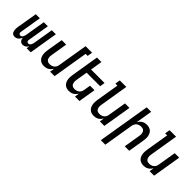

<svg xmlns="http://www.w3.org/2000/svg" viewBox="163 -1897 3274 3274"><g transform="rotate(45 1800.0 -260.0)"><path d="M105 8Q87 8 71 2Q55 -4 45 -16.5Q35 -29 30 -45Q25 -61 23 -78Q21 -95 22 -112.5Q23 -130 26 -148L88 -520H186L122 -132Q120 -121 120 -111Q120 -101 125.5 -92.5Q131 -84 139.5 -79.5Q148 -75 158 -75Q168 -75 177.5 -79.5Q187 -84 193.5 -91.5Q200 -99 204.5 -108Q209 -117 212.5 -126.5Q216 -136 218 -145Q220 -154 222 -164L281 -520H379L315 -132Q313 -121 313 -111Q313 -101 318.5 -92.5Q324 -84 332.5 -79.5Q341 -75 351 -75Q361 -75 370.5 -79.5Q380 -84 386.5 -91.5Q393 -99 397.5 -108Q402 -117 405.5 -126.5Q409 -136 411 -145Q413 -154 415 -164L474 -520H572L486 0H388L397 -58Q390 -44 379.5 -31.5Q369 -19 356 -10Q343 -1 328 3.5Q313 8 298 8Q280 8 264 1.5Q248 -5 237.5 -18Q227 -31 222 -47Q217 -63 215 -81Q208 -63 198 -47Q188 -31 173.5 -18Q159 -5 140.5 1.5Q122 8 105 8Z M811 8Q782 8 755.5 0Q729 -8 709.5 -25.5Q690 -43 678.5 -67.5Q667 -92 662.5 -119Q658 -146 659 -174.5Q660 -203 665 -232L713 -520H821L771 -217Q768 -201 767.5 -185Q767 -169 770 -153.5Q773 -138 779.5 -124.5Q786 -111 798 -101.5Q810 -92 825 -88Q840 -84 857 -84Q878 -84 900.5 -90.5Q923 -97 941.5 -111.5Q960 -126 970.5 -147.5Q981 -169 984 -191L1074 -735H1231L1216 -643H1167L1061 0H953L966 -83Q954 -63 937.5 -45Q921 -27 900 -14.5Q879 -2 856 3Q833 8 811 8Z M1411 8Q1382 8 1355.5 0Q1329 -8 1309.5 -25.5Q1290 -43 1278.5 -67.5Q1267 -92 1262.5 -119Q1258 -146 1259 -174.5Q1260 -203 1265 -232L1348 -735H1456L1421 -520H1747L1732 -428H1406L1371 -217Q1368 -201 1367.5 -185Q1367 -169 1370 -153.5Q1373 -138 1379.5 -124.5Q1386 -111 1398 -101.5Q1410 -92 1425 -88Q1440 -84 1457 -84Q1478 -84 1500.5 -90.5Q1523 -97 1541.5 -111.5Q1560 -126 1570.5 -147.5Q1581 -169 1584 -191L1604 -312H1712L1661 0H1553L1566 -83Q1554 -63 1537.5 -45Q1521 -27 1500 -14.5Q1479 -2 1456 3Q1433 8 1411 8Z M2011 8Q1982 8 1955.5 0Q1929 -8 1909.5 -25.5Q1890 -43 1878.5 -67.5Q1867 -92 1862.5 -119Q1858 -146 1859 -174.5Q1860 -203 1865 -232L1933 -643H1884L1899 -735H2056L1971 -217Q1968 -201 1967.5 -185Q1967 -169 1970 -153.5Q1973 -138 1979.5 -124.5Q1986 -111 1998 -101.5Q2010 -92 2025 -88Q2040 -84 2057 -84Q2078 -84 2100.5 -90.5Q2123 -97 2141.5 -111.5Q2160 -126 2170.5 -147.5Q2181 -169 2184 -191L2239 -520H2347L2261 0H2153L2166 -83Q2154 -63 2137.5 -45Q2121 -27 2100 -14.5Q2079 -2 2056 3Q2033 8 2011 8Z M2391 215 2548 -735H2656L2607 -437Q2619 -457 2635.5 -475Q2652 -493 2673 -505.5Q2694 -518 2717 -523Q2740 -528 2762 -528Q2791 -528 2817.5 -520Q2844 -512 2864 -494.5Q2884 -477 2895.5 -452.5Q2907 -428 2911.5 -401Q2916 -374 2914.5 -345.5Q2913 -317 2908 -288L2861 0H2753L2803 -303Q2806 -319 2806.5 -335Q2807 -351 2804 -366.5Q2801 -382 2794 -395.5Q2787 -409 2775.5 -418.5Q2764 -428 2749 -432Q2734 -436 2717 -436Q2696 -436 2673.5 -429.5Q2651 -423 2632.5 -408.5Q2614 -394 2603.5 -372.5Q2593 -351 2589 -329L2499 215Z M3211 8Q3182 8 3155.5 0Q3129 -8 3109.5 -25.5Q3090 -43 3078.5 -67.5Q3067 -92 3062.5 -119Q3058 -146 3059 -174.5Q3060 -203 3065 -232L3133 -643H3084L3099 -735H3256L3171 -217Q3168 -201 3167.5 -185Q3167 -169 3170 -153.5Q3173 -138 3179.5 -124.5Q3186 -111 3198 -101.5Q3210 -92 3225 -88Q3240 -84 3257 -84Q3278 -84 3300.5 -90.5Q3323 -97 3341.5 -111.5Q3360 -126 3370.5 -147.5Q3381 -169 3384 -191L3439 -520H3547L3461 0H3353L3366 -83Q3354 -63 3337.5 -45Q3321 -27 3300 -14.5Q3279 -2 3256 3Q3233 8 3211 8Z"/></g></svg>

Font: Iosevka SmBd Ex Obl
Style: Regular
Weight: 600
Width: 7
Italic angle: -9°
Monospace: yes
Designer: Belleve Invis
Foundry: Belleve Invis
Version: Version 32.5.0; ttfautohint (v1.8.4)